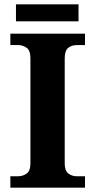

<svg xmlns="http://www.w3.org/2000/svg" viewBox="-20 -870 441 890"><path d="M28 0V-53H64Q86 -53 103.5 -65.5Q121 -78 121 -111V-600Q121 -636 103.5 -648.5Q86 -661 64 -661H28V-714H374V-661H336Q312 -661 296 -648Q280 -635 280 -599V-112Q280 -79 296.5 -66Q313 -53 336 -53H374V0ZM54 -771V-850H344V-771Z"/></svg>

Font: Noto Serif Gurmukhi
Style: Bold
Weight: 700
Designer: Vaibhav Singh and the Monotype Design Team
Foundry: Monotype Imaging Inc.
Version: Version 2.004; ttfautohint (v1.8.4.7-5d5b)